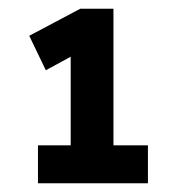

<svg xmlns="http://www.w3.org/2000/svg" viewBox="-20 -710 410 440"><path d="M67 -290V-377H142V-580L85 -549L47 -628L164 -690H240V-377H319V-290Z"/></svg>

Font: Radio Canada Condensed
Style: Bold
Weight: 700
Width: 3
Designer: Charles Daoud, Etienne Aubert Bonn, Alexandre Saumier Demers, Jacques Le Bailly
Foundry: Radio-Canada
Version: Version 2.104; ttfautohint (v1.8.4.7-5d5b);gftools[0.9.28.de